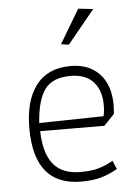

<svg xmlns="http://www.w3.org/2000/svg" viewBox="-52 -750 570 799"><g transform="rotate(-5 233.0 -350.0)"><path d="M221 -568 305 -709 367 -702 253 -563ZM59 -231Q59 -345 107.5 -409.5Q156 -474 253 -474Q329 -474 373 -427Q417 -380 417 -296Q417 -286 415 -260L371 -214L103 -215Q105 -123 142 -77Q179 -31 256 -31Q300 -31 330.5 -39.5Q361 -48 392 -66L407 -30Q373 -11 339 -1Q305 9 255 9Q59 9 59 -231ZM371 -254Q376 -272 376 -301Q376 -362 343.5 -397.5Q311 -433 249 -433Q172 -433 140 -387.5Q108 -342 102 -249Z"/></g></svg>

Font: Athiti Light
Style: Regular
Weight: 300
Designer: CadsonDemak Team
Foundry: CadsonDemak
Version: Version 1.032